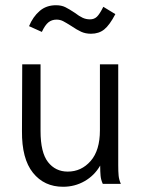

<svg xmlns="http://www.w3.org/2000/svg" viewBox="-20 -703 540 734"><path d="M64 -202 65 -457H135V-202Q135 -120 163.5 -83.5Q192 -47 239 -47Q291 -47 326.5 -87.5Q362 -128 362 -205V-457H432V-71Q432 -47 433.5 -31.5Q435 -16 442 0H373Q366 -15 364.5 -31Q363 -47 363 -70Q341 -32 303.5 -10.5Q266 11 221 11Q149 11 106 -42.5Q63 -96 64 -202ZM421 -649Q399 -607 378.5 -590.5Q358 -574 328 -574Q307 -574 290.5 -581.5Q274 -589 252 -604Q233 -616 221.5 -622Q210 -628 196 -628Q178 -628 165 -617.5Q152 -607 140 -581L91 -603Q106 -639 131.5 -661Q157 -683 194 -683Q215 -683 230 -675.5Q245 -668 266 -654Q283 -641 296 -635Q309 -629 324 -629Q340 -629 350.5 -639Q361 -649 375 -677Z"/></svg>

Font: Vazir Code FD
Style: Code-FD
Weight: 400
Foundry: DejaVu fonts team - Redesigned by Saber Rastikerdar
Version: Version 1.1.2